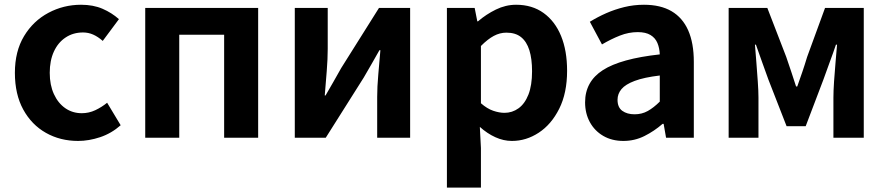

<svg xmlns="http://www.w3.org/2000/svg" viewBox="-20 -594 3823 828"><path d="M316.8 13.8Q239.7 13.8 178 -21.1Q116.3 -55.9 80.2 -121.7Q44.2 -187.5 44.2 -279.9Q44.2 -372.8 83.8 -438.4Q123.4 -503.9 188.8 -538.7Q254.1 -573.5 329.5 -573.5Q382 -573.5 422.1 -556.2Q462.2 -538.8 492.9 -511.4L423.1 -417.6Q402.6 -435.6 381.9 -444.8Q361.2 -454 338.1 -454Q295.4 -454 262.9 -432.3Q230.3 -410.7 212.4 -371.7Q194.5 -332.7 194.5 -279.9Q194.5 -227.4 212.5 -188.2Q230.5 -148.9 261.7 -127.3Q292.9 -105.8 332.7 -105.8Q363.4 -105.8 391 -118.8Q418.7 -131.9 442 -150.9L500.4 -53.9Q460.4 -18.6 411.8 -2.4Q363.2 13.8 316.8 13.8Z M606.3 0V-559.8H1093.3V0H946.6V-444.1H753V0Z M1251.3 0V-559.8H1393.3V-383.2Q1393.3 -340.9 1389.1 -287.8Q1384.9 -234.6 1380.5 -182.4H1384Q1398.6 -208.2 1418.2 -241.8Q1437.7 -275.5 1451.4 -300.5L1614.4 -559.8H1748.7V0H1606.6V-176.4Q1606.6 -218.8 1611.3 -272Q1616 -325.2 1620.4 -377.4H1616.2Q1601.7 -352.4 1582.4 -317.9Q1563.2 -283.5 1548.5 -259.3L1384.8 0Z M1907.3 214.9V-559.8H2027L2038.4 -501.9H2041.2Q2076.3 -532.1 2118.5 -552.8Q2160.7 -573.5 2205.8 -573.5Q2274.7 -573.5 2324 -538.1Q2373.4 -502.6 2399.5 -439.1Q2425.6 -375.6 2425.6 -288.9Q2425.6 -192.9 2391.6 -125Q2357.5 -57.1 2303.3 -21.7Q2249.2 13.8 2187.7 13.8Q2151.5 13.8 2116.4 -2.2Q2081.2 -18.1 2049.3 -46.8L2054 44.4V214.9ZM2155.6 -107.4Q2189 -107.4 2216.1 -126.9Q2243.2 -146.4 2258.9 -186.2Q2274.5 -226.1 2274.5 -286.6Q2274.5 -340.3 2262.9 -377.5Q2251.2 -414.6 2227.1 -433.9Q2203.1 -453.2 2163.8 -453.2Q2135.5 -453.2 2109.2 -439Q2083 -424.9 2054 -395.7V-148.7Q2080.7 -125.3 2107 -116.3Q2133.2 -107.4 2155.6 -107.4Z M2668.4 13.8Q2618.9 13.8 2581.6 -7.9Q2544.4 -29.5 2523.8 -67.2Q2503.2 -105 2503.2 -152.6Q2503.2 -242.2 2579.9 -291.6Q2656.7 -341 2825.3 -359.4Q2824.2 -386.8 2815.1 -408.6Q2806 -430.4 2785.4 -442.9Q2764.8 -455.5 2730.1 -455.5Q2691.3 -455.5 2653.3 -440.5Q2615.3 -425.6 2576 -402.4L2523.7 -500.1Q2557.1 -520.7 2594.2 -537.1Q2631.3 -553.4 2672.3 -563.5Q2713.3 -573.5 2757.1 -573.5Q2828.4 -573.5 2876 -545.7Q2923.6 -517.8 2947.9 -463Q2972.1 -408.3 2972.1 -327V0H2852.4L2841.9 -59.9H2837.4Q2801.3 -28.4 2759 -7.3Q2716.8 13.8 2668.4 13.8ZM2716.7 -101.1Q2748.1 -101.1 2773.6 -115.4Q2799.1 -129.7 2825.3 -155.8V-268.4Q2757.4 -260.3 2717.2 -245.2Q2677 -230.1 2660.1 -209.7Q2643.1 -189.3 2643.1 -163.8Q2643.1 -130.8 2663.7 -116Q2684.3 -101.1 2716.7 -101.1Z M3122.3 0V-559.8H3289.1L3370.6 -348.7Q3382.2 -314.7 3392.7 -283.4Q3403.2 -252.1 3413.1 -221H3418.1Q3429.2 -252.1 3439.9 -283.4Q3450.6 -314.7 3460.8 -348.7L3538 -559.8H3705V0H3574.1V-172.9Q3574.1 -201.5 3576.9 -243.4Q3579.8 -285.4 3583.5 -328.1Q3587.2 -370.9 3589.8 -401.4H3585Q3573 -365.6 3558 -325.5Q3543 -285.5 3531 -250.9L3454.6 -49.9H3372.1L3293.7 -250.9Q3281.7 -285.5 3266.7 -325.9Q3251.7 -366.4 3239.9 -401.4H3235.7Q3238.3 -370.9 3241.6 -328.1Q3245 -285.4 3247.9 -243.4Q3250.9 -201.5 3250.9 -172.9V0Z"/></svg>

Font: Noto Sans KR Thin
Style: Regular
Weight: 100
Designer: Ryoko NISHIZUKA 西塚涼子 (kana, bopomofo & ideographs); Paul D. Hunt (Latin, Greek & Cyrillic); Sandoll Communications 산돌커뮤니
Foundry: Adobe
Version: Version 2.004-H2;hotconv 1.0.118;makeotfexe 2.5.65603